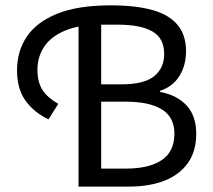

<svg xmlns="http://www.w3.org/2000/svg" viewBox="-20 -688 784 708"><path d="M269.6 0V-626.9H353.1V-377H427.6Q511.3 -377 548.4 -407Q585.5 -437.1 585.5 -488.5Q585.5 -547 542.1 -572Q498.7 -597.1 413.7 -597.1H353.8Q272.2 -597.1 219.8 -575.1Q167.5 -553.1 142.8 -515.6Q118.1 -478.1 118.1 -431.3Q118.1 -384.2 137.3 -355.4Q156.5 -326.6 194.8 -305L158.9 -247.9Q105.9 -273 74.4 -316.4Q42.8 -359.9 42.8 -429.1Q42.8 -498.8 78.7 -552.7Q114.6 -606.6 191.2 -637.5Q267.7 -668.3 388.2 -668.3Q481.1 -668.3 542.7 -650.8Q604.4 -633.3 635.2 -595.8Q666 -558.2 666 -499.4Q666 -447 641.4 -407.5Q616.7 -368.1 570.1 -353.1V-349.1Q631.4 -338 667.5 -299.7Q703.6 -261.4 703.6 -194.9Q703.6 -129.4 672.2 -86Q640.7 -42.6 585.3 -21.3Q529.8 0 456.7 0ZM353.1 -66.3H444.7Q529.2 -66.3 576.1 -97.5Q623.1 -128.8 623.1 -195.2Q623.1 -255.8 577.1 -284.4Q531.1 -313 444.7 -313H353.1Z"/></svg>

Font: Source Sans 3 VF
Style: Regular
Weight: 200
Designer: Paul D. Hunt
Foundry: Adobe
Version: Version 3.046;hotconv 1.0.118;makeotfexe 2.5.65603